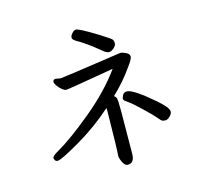

<svg xmlns="http://www.w3.org/2000/svg" viewBox="-116 -903 1232 1117"><g transform="rotate(-15 500.0 -344.0)"><path d="M591 -304Q591 -309 598.5 -324Q606 -339 624 -339Q661 -339 775 -241Q841 -185 841 -161Q841 -146 826 -132Q811 -118 800 -118Q789 -118 781.5 -120.5Q774 -123 758 -143Q742 -163 690 -212.5Q638 -262 621.5 -273Q605 -284 598 -290Q591 -296 591 -304ZM520 75Q508 75 498.5 62Q489 49 484 33.5Q479 18 479 14Q483 -18 486 -261L485 -276Q388 -189 271.5 -121Q155 -53 133 -53Q121 -53 116.5 -61.5Q112 -70 112 -74Q112 -87 147 -106Q235 -156 366.5 -265Q498 -374 579 -487Q301 -439 288 -439Q277 -439 262 -451.5Q247 -464 237 -478.5Q227 -493 227 -501Q227 -517 243 -517L271 -512Q287 -512 646 -565Q658 -565 678.5 -555Q699 -545 699 -529Q699 -514 668 -473Q616 -398 545 -331Q556 -326 559.5 -313Q563 -300 563 -232L561 20Q561 75 520 75ZM583 -586Q567 -589 552 -602Q470 -670 415 -700Q395 -712 395 -724Q395 -735 407.5 -749Q420 -763 431 -763Q440 -763 470 -747.5Q500 -732 560.5 -694.5Q621 -657 625.5 -648.5Q630 -640 630 -628Q630 -614 614 -600Q598 -586 583 -586Z"/></g></svg>

Font: ToneOZ-Pinyin-WenKai-Medium
Style: Medium
Weight: 700
Designer: Fontworks Inc.
Foundry: ToneOZ
Version: Version 0.240331